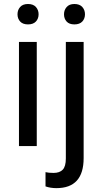

<svg xmlns="http://www.w3.org/2000/svg" viewBox="-20 -741 521 974"><path d="M166.5 0H76.2V-528.3H166.5ZM68.8 -668.5Q68.8 -690.4 82.3 -705.6Q95.7 -720.7 122.1 -720.7Q148.4 -720.7 162.1 -705.6Q175.8 -690.4 175.8 -668.5Q175.8 -646.5 162.1 -631.8Q148.4 -617.2 122.1 -617.2Q95.7 -617.2 82.3 -631.8Q68.8 -646.5 68.8 -668.5ZM404.3 -528.3V61Q404.3 213.4 266.1 213.4Q236.3 213.4 210.9 204.6V132.3Q226.6 136.2 252 136.2Q282.2 136.2 298.1 119.9Q314 103.5 314 63V-528.3ZM304.7 -668.5Q304.7 -689.9 318.1 -705.3Q331.5 -720.7 357.4 -720.7Q383.8 -720.7 397.5 -705.6Q411.1 -690.4 411.1 -668.5Q411.1 -646.5 397.5 -631.8Q383.8 -617.2 357.4 -617.2Q331.1 -617.2 317.9 -631.8Q304.7 -646.5 304.7 -668.5Z"/></svg>

Font: RobotoInd
Style: Regular
Weight: 400
Designer: Google
Version: Version 2.001101; 2014